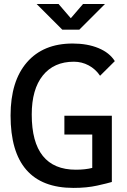

<svg xmlns="http://www.w3.org/2000/svg" viewBox="-20 -918 626 948"><path d="M342.8 9.8Q187.5 9.8 109.9 -79.6Q32.2 -168.9 32.2 -347.7Q32.2 -517.1 112.8 -610.1Q193.4 -703.1 338.9 -703.1Q411.6 -703.1 466.3 -680.4Q521 -657.7 546.9 -616.2L474.1 -543.9Q451.7 -577.1 417.7 -595.2Q383.8 -613.3 344.7 -613.3Q246.1 -613.3 191.4 -545.2Q136.7 -477.1 136.7 -352.5Q136.7 -216.3 191.4 -148.2Q246.1 -80.1 354.5 -80.1Q400.9 -80.1 436.3 -89.1Q471.7 -98.1 494.1 -104.5L532.2 -19.5Q511.7 -13.2 460.2 -1.7Q408.7 9.8 342.8 9.8ZM435.5 -19.5V-346.7H532.2V-19.5ZM297.9 -253.9V-346.7H529.3V-253.9ZM287.6 -771.5 160.6 -898.4H269L334.5 -822.3H324.7L390.1 -898.4H498.5L371.6 -771.5Z"/></svg>

Font: Cascadia Code
Style: Regular
Weight: 400
Designer: Aaron Bell
Foundry: Saja Typeworks
Version: Version 2404.023